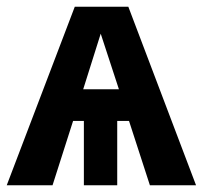

<svg xmlns="http://www.w3.org/2000/svg" viewBox="-22 -550 602 570"><path d="M423 0 361 -191H326V0H227V-191H195L134 0H-2L200 -530H359L560 0ZM225 -285H331L277 -450Z"/></svg>

Font: FiraGO SemiBold
Style: Regular
Weight: 600
Designer: bBox Type
Foundry: bBox Type GmbH
Version: Version 1.001;PS 001.001;hotconv 1.0.88;makeotf.lib2.5.64775